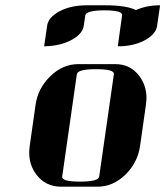

<svg xmlns="http://www.w3.org/2000/svg" viewBox="-20 -702 622 722"><path d="M89.8 -127.9Q89.8 -136.2 91.8 -153.8L113.8 -308.1Q122.1 -369.6 169.9 -416Q216.3 -460.9 274.9 -460.9H413.1Q470.7 -460.9 503.9 -416Q530.8 -380.4 530.8 -334Q530.8 -325.7 528.8 -308.1L506.8 -153.8Q498 -90.3 451.2 -44.9Q404.8 0 347.2 0H209Q151.9 0 117.2 -44.9Q89.8 -81.1 89.8 -127.9ZM146 -527.8 157.2 -605Q161.6 -637.2 205.1 -660.2Q247.1 -682.1 306.2 -682.1H375Q455.6 -682.1 491.2 -664.1Q530.8 -682.1 582 -682.1L570.8 -605Q566.4 -572.8 522.9 -549.8Q481 -527.8 422.9 -527.8L439 -644Q441.9 -663.1 373 -663.1Q303.7 -663.1 300.8 -644L294.9 -605Q290.5 -573.7 247.1 -550.8Q206.5 -529.3 146 -527.8ZM213.9 -38.1Q210.9 -19 280.8 -19Q350.1 -19 353 -38.1L408.2 -422.9Q411.1 -441.9 340.8 -441.9Q272 -441.9 269 -422.9Z"/></svg>

Font: Hjet
Style: Italic
Weight: 400
Designer: T. Christopher White
Version: Version 1.2